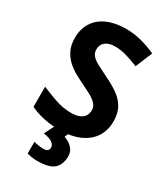

<svg xmlns="http://www.w3.org/2000/svg" viewBox="-231 -824 1014 1165"><g transform="rotate(30 275.5 -242.0)"><path d="M511 -198Q511 -135 480 -88Q449 -41 390.5 -15.5Q332 10 248 10Q211 10 175.5 5Q140 0 107.5 -9.5Q75 -19 46 -33V-174Q97 -152 151.5 -133.5Q206 -115 260 -115Q297 -115 319.5 -125Q342 -135 352.5 -152Q363 -169 363 -191Q363 -218 344.5 -237Q326 -256 295 -272.5Q264 -289 224 -308Q199 -320 170 -336.5Q141 -353 114.5 -377.5Q88 -402 71 -437Q54 -472 54 -521Q54 -585 83.5 -630.5Q113 -676 167.5 -700Q222 -724 296 -724Q352 -724 402.5 -711Q453 -698 508 -674L459 -556Q410 -576 371 -587Q332 -598 291 -598Q263 -598 243 -589Q223 -580 212.5 -564Q202 -548 202 -526Q202 -501 217 -483.5Q232 -466 262 -450Q292 -434 337 -412Q392 -386 430.5 -358Q469 -330 490 -292Q511 -254 511 -198ZM379 122Q379 178 346.5 209Q314 240 228 240Q206 240 188.5 237Q171 234 157 230V148Q171 152 191.5 155Q212 158 227 158Q241 158 251.5 151.5Q262 145 262 128Q262 110 244 96Q226 82 181 75L219 0H313L300 30Q320 36 338 48.5Q356 61 367.5 79Q379 97 379 122Z"/></g></svg>

Font: Noto Sans Hebrew
Style: Bold
Weight: 700
Designer: Monotype Design Team
Foundry: Monotype Imaging Inc.
Version: Version 2.003